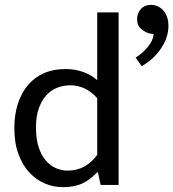

<svg xmlns="http://www.w3.org/2000/svg" viewBox="-20 -761 713 790"><path d="M380 -710H468V0H394L383 -52H380Q349 -20 317.5 -5.5Q286 9 238 9Q200 9 164.5 -6Q129 -21 101 -51Q73 -81 56 -126.5Q39 -172 39 -234Q39 -289 53.5 -334Q68 -379 95 -411Q122 -443 161 -460Q200 -477 250 -477Q287 -477 320.5 -465.5Q354 -454 380 -431ZM380 -357Q333 -410 269 -410Q242 -410 216.5 -400.5Q191 -391 171.5 -370Q152 -349 140 -316Q128 -283 128 -237Q128 -189 139 -155.5Q150 -122 168.5 -100.5Q187 -79 210.5 -69Q234 -59 258 -59Q333 -59 380 -124ZM594 -624Q579 -627 561.5 -641.5Q544 -656 544 -682Q544 -706 559.5 -723.5Q575 -741 603 -741Q615 -741 627 -736Q639 -731 649.5 -720.5Q660 -710 666.5 -693.5Q673 -677 673 -653Q673 -630 665 -606.5Q657 -583 642 -561Q627 -539 607 -520.5Q587 -502 563 -489L538 -524Q566 -541 588 -567.5Q610 -594 612 -620Z"/></svg>

Font: Mukta Mahee
Style: Regular
Weight: 400
Designer: Shuchita Grover, Noopur Datye, Girish Dalvi, Yashodeep Gholap
Foundry: Ek Type
Version: Version 2.538;PS 1.000;hotconv 16.6.51;makeotf.lib2.5.65220;